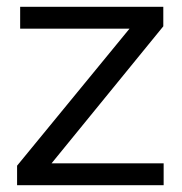

<svg xmlns="http://www.w3.org/2000/svg" viewBox="-20 -542 533 562"><path d="M30 -57V0H459V-64H131L458 -465V-522H39V-458H359Z"/></svg>

Font: FIGSv2-sans-serif Medium
Style: Regular
Weight: 500
Designer: Matt McInerney, Pablo Impallari, Rodrigo Fuenzalida,Mirko Velimirovic
Foundry: Matt McInerney, Pablo Impallari, Rodrigo Fuenzalida
Version: Version 4.021;hotconv 1.0.109;makeotfexe 2.5.65596